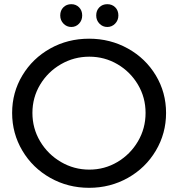

<svg xmlns="http://www.w3.org/2000/svg" viewBox="-20 -891 852 918"><path d="M774 -351Q774 -253 725 -170.5Q676 -88 591.5 -40.5Q507 7 406 7Q305 7 220.5 -40.5Q136 -88 87 -170.5Q38 -253 38 -351Q38 -449 87 -530.5Q136 -612 220 -659Q304 -706 406 -706Q507 -706 591.5 -659Q676 -612 725 -530.5Q774 -449 774 -351ZM135 -351Q135 -277 172 -215Q209 -153 271.5 -116.5Q334 -80 407 -80Q480 -80 541.5 -116.5Q603 -153 639.5 -215Q676 -277 676 -351Q676 -425 639.5 -486.5Q603 -548 541.5 -584Q480 -620 407 -620Q334 -620 271.5 -584Q209 -548 172 -486.5Q135 -425 135 -351ZM373 -817Q373 -794 358 -778Q343 -762 321 -762Q299 -762 283.5 -778Q268 -794 268 -817Q268 -841 283 -856Q298 -871 321 -871Q343 -871 358 -856Q373 -841 373 -817ZM546 -817Q546 -794 530.5 -778Q515 -762 493 -762Q471 -762 455.5 -778Q440 -794 440 -817Q440 -841 455 -856Q470 -871 493 -871Q516 -871 531 -856Q546 -841 546 -817Z"/></svg>

Font: Montserrat arm2
Style: Regular
Weight: 400
Designer: Julieta Ulanovsky
Foundry: Julieta Ulanovsky
Version: Version 6.000